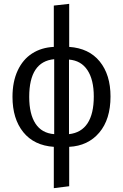

<svg xmlns="http://www.w3.org/2000/svg" viewBox="-20 -767 640 999"><path d="M340 -3V202L260 212V-3Q157 -10 101 -79.5Q45 -149 45 -263Q45 -342 72 -400Q99 -458 147.5 -489Q196 -520 260 -523V-738L340 -747V-523Q443 -516 499 -447Q555 -378 555 -265Q555 -146 496.5 -77Q438 -8 340 -3ZM262 -69V-459Q132 -447 132 -263Q132 -174 164.5 -124Q197 -74 262 -69ZM468 -265Q468 -352 435 -402Q402 -452 339 -457V-69Q403 -76 435.5 -125.5Q468 -175 468 -265Z"/></svg>

Font: Fira Mono
Style: Regular
Weight: 400
Designer: Carrois Corporate & Edenspiekermann AG
Foundry: Carrois Corporate GbR & Edenspiekermann AG
Version: Version 3.206